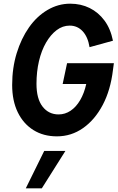

<svg xmlns="http://www.w3.org/2000/svg" viewBox="-20 -730 640 1042"><path d="M289 10Q216 10 161.5 -24Q107 -58 76.5 -120.5Q46 -183 46 -269Q46 -361 70.5 -441Q95 -521 137.5 -581.5Q180 -642 238 -676Q296 -710 361 -710Q419 -710 466.5 -686.5Q514 -663 547 -618.5Q580 -574 593 -509L466 -474Q457 -530 428.5 -560.5Q400 -591 358 -591Q320 -591 287.5 -566.5Q255 -542 230 -499Q205 -456 191.5 -398.5Q178 -341 178 -275Q178 -194 211 -151.5Q244 -109 298 -109Q333 -109 363 -129Q393 -149 415 -186.5Q437 -224 448 -274H320L344 -387H598L593 -350Q580 -241 537.5 -160.5Q495 -80 431 -35Q367 10 289 10ZM120 292 220 89H335L207 292Z"/></svg>

Font: Red Hat Mono SemiBold
Style: Italic
Weight: 600
Italic angle: -12°
Monospace: yes
Designer: Pentagram, MCKL
Foundry: MCKL
Version: Version 1.030